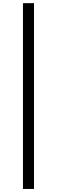

<svg xmlns="http://www.w3.org/2000/svg" viewBox="-20 -982 367 1236"><path d="M198.9 -961.6V234.4H127.8V-961.6Z"/></svg>

Font: Riot Sans
Style: Regular
Weight: 400
Designer: Rasmus Andersson
Foundry: rsms
Version: Version 3.005